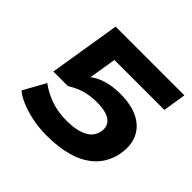

<svg xmlns="http://www.w3.org/2000/svg" viewBox="-172 -893 1092 1092"><g transform="rotate(45 374.0 -347.0)"><path d="M336 11Q271 11 215 -1Q159 -13 117.5 -31Q76 -49 52 -70L126 -203Q170 -170 227 -149.5Q284 -129 356 -129Q405 -129 441.5 -138.5Q478 -148 502 -166.5Q526 -185 535 -216Q549 -268 515.5 -297Q482 -326 402 -326Q354 -326 311 -314.5Q268 -303 221 -274H104L174 -705H727L705 -566H303L276 -399H275Q302 -423 351.5 -438.5Q401 -454 463 -454Q556 -454 615.5 -421.5Q675 -389 697 -329.5Q719 -270 698 -189Q677 -120 628 -76Q579 -32 505.5 -10.5Q432 11 336 11Z"/></g></svg>

Font: Nunito Sans 7pt Expanded ExtraBold
Style: Italic
Weight: 800
Width: 7
Italic angle: -9°
Designer: Vernon Adams
Foundry: Vernon Adams
Version: Version 3.101;gftools[0.9.27]